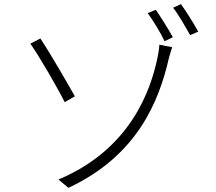

<svg xmlns="http://www.w3.org/2000/svg" viewBox="-20 -866 1040 923"><path d="M261 -3 309 37C641 -118 745 -381 792 -587C795 -596 801 -621 808 -639L746 -651C746 -637 741 -608 738 -593C706 -435 609 -149 261 -3ZM126 -656C169 -595 257 -443 291 -375L340 -403C305 -465 216 -619 174 -681L126 -656ZM729 -819 690 -803C715 -769 752 -709 771 -668L811 -687C790 -725 751 -787 729 -819ZM850 -846 812 -829C838 -796 871 -738 894 -697L933 -714C911 -754 874 -813 850 -846Z"/></svg>

Font: Source Han Sans SC Light
Style: Regular
Weight: 300
Designer: Ryoko NISHIZUKA (kana & ideographs); Paul D. Hunt (Latin, Greek & Cyrillic); Wenlong ZHANG (bopomofo); Sandoll Communica
Foundry: Adobe Systems Incorporated
Version: Version 1.004;PS 1.004;hotconv 1.0.82;makeotf.lib2.5.63406